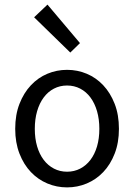

<svg xmlns="http://www.w3.org/2000/svg" viewBox="-20 -801 582 833"><path d="M271 12Q226 12 185.5 -5Q145 -22 114 -54.5Q83 -87 64.5 -134.5Q46 -182 46 -242Q46 -303 64.5 -350.5Q83 -398 114 -431Q145 -464 185.5 -481Q226 -498 271 -498Q316 -498 356.5 -481Q397 -464 428 -431Q459 -398 477.5 -350.5Q496 -303 496 -242Q496 -182 477.5 -134.5Q459 -87 428 -54.5Q397 -22 356.5 -5Q316 12 271 12ZM271 -56Q302 -56 328 -69.5Q354 -83 372.5 -107.5Q391 -132 401 -166Q411 -200 411 -242Q411 -284 401 -318.5Q391 -353 372.5 -378Q354 -403 328 -416.5Q302 -430 271 -430Q240 -430 214 -416.5Q188 -403 169.5 -378Q151 -353 141 -318.5Q131 -284 131 -242Q131 -200 141 -166Q151 -132 169.5 -107.5Q188 -83 214 -69.5Q240 -56 271 -56ZM285 -573 128 -726 186 -781 327 -614Z"/></svg>

Font: Processing Sans Pro
Style: Regular
Weight: 400
Designer: Paul D. Hunt
Foundry: Adobe Systems Incorporated
Version: Version 2.020;PS 2.000;hotconv 1.0.86;makeotf.lib2.5.63406